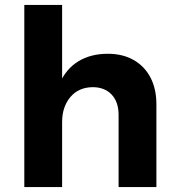

<svg xmlns="http://www.w3.org/2000/svg" viewBox="-20 -762 715 782"><path d="M463 -294Q463 -347 434.5 -377Q406 -407 357 -407Q299 -406 266 -366Q233 -326 233 -265H195Q195 -359 222 -420.5Q249 -482 299.5 -512.5Q350 -543 419 -543Q480 -543 524.5 -517.5Q569 -492 593 -446Q617 -400 617 -337V0H463ZM79 -742H233V0H79Z"/></svg>

Font: Alexandria SemiBold
Style: Regular
Weight: 600
Designer: Mohamed Gaber
Foundry: Kief Type Foundry
Version: Version 5.100